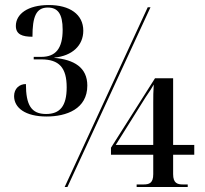

<svg xmlns="http://www.w3.org/2000/svg" viewBox="-20 -743 815 763"><path d="M165 -280C244 -280 327 -310 327 -403C327 -475 274 -506 196 -513V-514C267 -521 311 -562 311 -621C311 -686 257 -723 174 -723C90 -723 43 -687 43 -640C43 -606 69 -597 109 -597C109 -676 123 -713 170 -713C209 -713 229 -689 229 -625C229 -550 201 -517 144 -517H114V-507H144C215 -507 245 -474 245 -396C245 -321 218 -290 163 -290C104 -290 83 -326 83 -409C57 -409 36 -391 36 -361C36 -315 80 -280 165 -280ZM237 0H248L578 -714H567ZM523 0H726V-10H707C685 -10 668 -15 668 -51V-128H752V-167H668V-432H596L421 -156V-128H589V-51C589 -15 573 -10 550 -10H523ZM440 -167 559 -357C575 -380 585 -396 591 -407C589 -380 589 -359 589 -334V-167Z"/></svg>

Font: Noto Serif Display SemiCondensed
Style: Regular
Weight: 400
Width: 4
Designer: Monotype Design Team
Foundry: Monotype Imaging Inc.
Version: Version 2.009